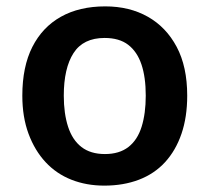

<svg xmlns="http://www.w3.org/2000/svg" viewBox="-20 -572 657 602"><path d="M567 -272Q567 -205 549 -152.5Q531 -100 497.5 -63.5Q464 -27 415.5 -8.5Q367 10 307 10Q251 10 204 -8.5Q157 -27 123 -63.5Q89 -100 69.5 -152.5Q50 -205 50 -272Q50 -363 81.5 -425Q113 -487 171 -519.5Q229 -552 310 -552Q386 -552 443.5 -519.5Q501 -487 534 -425Q567 -363 567 -272ZM180 -272Q180 -216 193.5 -174.5Q207 -133 235.5 -111Q264 -89 309 -89Q354 -89 382.5 -111Q411 -133 424 -174.5Q437 -216 437 -272Q437 -330 423.5 -370Q410 -410 382 -431.5Q354 -453 308 -453Q241 -453 210.5 -405.5Q180 -358 180 -272Z"/></svg>

Font: Noto Sans Khmer SemiBold
Style: Regular
Weight: 600
Version: Version 2.003